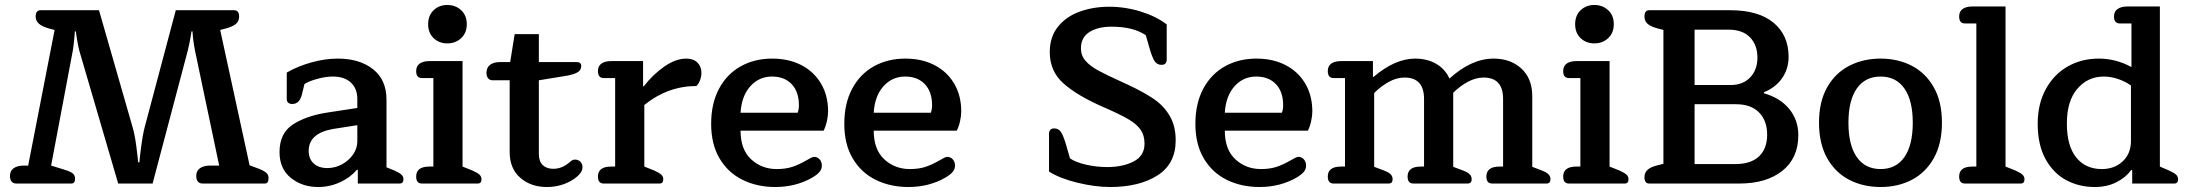

<svg xmlns="http://www.w3.org/2000/svg" viewBox="-20 -736 8776 770"><path d="M20 -30Q20 -51 35 -61.5Q50 -72 76 -72H93L199 -616L179 -621Q150 -629 136.5 -640.5Q123 -652 123 -670Q123 -695 143 -695H377L512 -225Q521 -194 527 -147Q533 -100 534 -85H539Q540 -100 546 -147Q552 -194 560 -225L685 -695H920Q928 -695 933.5 -689Q939 -683 939 -670Q939 -651 926 -640Q913 -629 883 -621L863 -616L981 -73L1019 -59Q1039 -51 1048 -43Q1057 -35 1057 -22Q1057 0 1042 0H792Q780 0 773.5 -8Q767 -16 767 -30Q767 -51 782 -61.5Q797 -72 823 -72H859L762 -533Q758 -552 755 -577Q752 -602 752 -610H748Q747 -602 743 -580Q739 -558 733 -533L592 0H454L298 -533Q293 -552 289 -577Q285 -602 284 -610H280Q280 -602 277.5 -577Q275 -552 272 -533L185 -72L240 -55Q265 -47 273 -39.5Q281 -32 281 -19Q281 0 266 0H45Q33 0 26.5 -8Q20 -16 20 -30Z M1101 -126Q1101 -202 1155 -237Q1209 -272 1295 -285L1413 -303V-339Q1413 -381 1387 -405Q1361 -429 1315 -429Q1287 -429 1253.5 -420Q1220 -411 1201 -399L1191 -358Q1186 -338 1176.5 -328.5Q1167 -319 1152 -319Q1141 -319 1135.5 -324.5Q1130 -330 1130 -338V-445Q1173 -470 1228 -485.5Q1283 -501 1335 -501Q1422 -501 1476 -458.5Q1530 -416 1530 -336V-65L1562 -52Q1582 -43 1590 -35.5Q1598 -28 1598 -17Q1598 0 1583 0H1415V-55H1411Q1385 -24 1343.5 -5Q1302 14 1256 14Q1192 14 1146.5 -22.5Q1101 -59 1101 -126ZM1413 -169V-234L1317 -219Q1218 -202 1218 -131Q1218 -99 1238 -80.5Q1258 -62 1293 -62Q1324 -62 1351.5 -77Q1379 -92 1396 -116.5Q1413 -141 1413 -169Z M1697 -639Q1697 -674 1719 -695Q1741 -716 1774 -716Q1807 -716 1829.5 -695Q1852 -674 1852 -639Q1852 -604 1829.5 -583Q1807 -562 1774 -562Q1741 -562 1719 -583Q1697 -604 1697 -639ZM1649 -28Q1649 -68 1702 -68H1718V-423H1672Q1649 -423 1649 -451Q1649 -471 1663 -481Q1677 -491 1702 -491H1835V-68L1875 -52Q1895 -43 1903 -35.5Q1911 -28 1911 -17Q1911 0 1896 0H1672Q1649 0 1649 -28Z M2024 -126V-414H1956Q1944 -414 1937.5 -422Q1931 -430 1931 -444Q1931 -465 1945.5 -476Q1960 -487 1984 -487H2026L2044 -599H2141V-487H2295Q2302 -487 2306.5 -483Q2311 -479 2311 -472Q2311 -456 2298.5 -447.5Q2286 -439 2257 -433L2141 -414V-119Q2141 -89 2156.5 -74Q2172 -59 2199 -59Q2231 -59 2259 -81Q2262 -83 2269.5 -89.5Q2277 -96 2286 -96Q2299 -96 2307.5 -87.5Q2316 -79 2316 -65Q2316 -40 2277 -15Q2231 14 2173 14Q2109 14 2066.5 -23Q2024 -60 2024 -126Z M2378 -28Q2378 -68 2431 -68H2447V-423H2401Q2378 -423 2378 -451Q2378 -471 2392 -481Q2406 -491 2431 -491H2559V-390H2562Q2598 -437 2644 -469Q2690 -501 2732 -501Q2761 -501 2777 -485Q2793 -469 2793 -444Q2793 -429 2787.5 -414.5Q2782 -400 2773 -391Q2658 -391 2564 -315V-68L2604 -52Q2624 -43 2632 -35.5Q2640 -28 2640 -17Q2640 0 2625 0H2401Q2378 0 2378 -28Z M2832 -239Q2832 -321 2863.5 -380Q2895 -439 2950.5 -470Q3006 -501 3077 -501Q3143 -501 3193.5 -475Q3244 -449 3272.5 -401Q3301 -353 3301 -289Q3301 -271 3296 -249Q3291 -227 3283 -212H2950Q2950 -136 2992.5 -97Q3035 -58 3095 -58Q3130 -58 3156.5 -66.5Q3183 -75 3216 -94Q3220 -96 3229.5 -101.5Q3239 -107 3245 -107Q3258 -107 3267 -97Q3276 -87 3276 -72Q3276 -58 3267 -47Q3258 -36 3238 -24Q3172 14 3089 14Q3016 14 2957.5 -15Q2899 -44 2865.5 -101Q2832 -158 2832 -239ZM3179 -284Q3184 -297 3184 -314Q3184 -368 3155 -398.5Q3126 -429 3076 -429Q3024 -429 2989 -390Q2954 -351 2950 -284Z M3366 -239Q3366 -321 3397.5 -380Q3429 -439 3484.5 -470Q3540 -501 3611 -501Q3677 -501 3727.5 -475Q3778 -449 3806.5 -401Q3835 -353 3835 -289Q3835 -271 3830 -249Q3825 -227 3817 -212H3484Q3484 -136 3526.5 -97Q3569 -58 3629 -58Q3664 -58 3690.5 -66.5Q3717 -75 3750 -94Q3754 -96 3763.5 -101.5Q3773 -107 3779 -107Q3792 -107 3801 -97Q3810 -87 3810 -72Q3810 -58 3801 -47Q3792 -36 3772 -24Q3706 14 3623 14Q3550 14 3491.5 -15Q3433 -44 3399.5 -101Q3366 -158 3366 -239ZM3713 -284Q3718 -297 3718 -314Q3718 -368 3689 -398.5Q3660 -429 3610 -429Q3558 -429 3523 -390Q3488 -351 3484 -284Z M4187 -48V-200Q4187 -209 4192 -215Q4197 -221 4208 -221Q4224 -221 4233.5 -208.5Q4243 -196 4254 -160L4271 -101Q4294 -85 4336 -75.5Q4378 -66 4420 -66Q4483 -66 4526.5 -88.5Q4570 -111 4570 -160Q4570 -193 4554.5 -215.5Q4539 -238 4505 -258Q4471 -278 4404 -307Q4301 -352 4245.5 -401Q4190 -450 4190 -527Q4190 -588 4223 -629Q4256 -670 4310.5 -689.5Q4365 -709 4428 -709Q4493 -709 4555.5 -689.5Q4618 -670 4659 -638V-497Q4659 -476 4638 -476Q4622 -476 4612.5 -488Q4603 -500 4592 -536L4575 -595Q4524 -629 4438 -629Q4383 -629 4349 -607.5Q4315 -586 4315 -542Q4315 -513 4333.5 -492Q4352 -471 4384 -453.5Q4416 -436 4480 -407L4506 -395Q4568 -366 4608 -338.5Q4648 -311 4671.5 -270.5Q4695 -230 4695 -173Q4695 -79 4622 -32.5Q4549 14 4432 14Q4371 14 4300 -3.5Q4229 -21 4187 -48Z M4774 -239Q4774 -321 4805.5 -380Q4837 -439 4892.5 -470Q4948 -501 5019 -501Q5085 -501 5135.5 -475Q5186 -449 5214.5 -401Q5243 -353 5243 -289Q5243 -271 5238 -249Q5233 -227 5225 -212H4892Q4892 -136 4934.5 -97Q4977 -58 5037 -58Q5072 -58 5098.5 -66.5Q5125 -75 5158 -94Q5162 -96 5171.5 -101.5Q5181 -107 5187 -107Q5200 -107 5209 -97Q5218 -87 5218 -72Q5218 -58 5209 -47Q5200 -36 5180 -24Q5114 14 5031 14Q4958 14 4899.5 -15Q4841 -44 4807.5 -101Q4774 -158 4774 -239ZM5121 -284Q5126 -297 5126 -314Q5126 -368 5097 -398.5Q5068 -429 5018 -429Q4966 -429 4931 -390Q4896 -351 4892 -284Z M5305 -28Q5305 -68 5358 -68H5374V-423H5328Q5305 -423 5305 -451Q5305 -471 5319 -481Q5333 -491 5358 -491H5486V-428H5489Q5575 -501 5655 -501Q5703 -501 5739 -480.5Q5775 -460 5793 -421Q5881 -501 5970 -501Q6038 -501 6081.5 -461Q6125 -421 6125 -350V-67L6164 -52Q6182 -45 6190 -37Q6198 -29 6198 -17Q6198 0 6182 0H5964Q5941 0 5941 -28Q5941 -68 5994 -68H6008V-339Q6008 -425 5930 -425Q5898 -425 5866 -407.5Q5834 -390 5808 -364V-67L5848 -52Q5866 -45 5874 -37Q5882 -29 5882 -17Q5882 0 5866 0H5648Q5625 0 5625 -28Q5625 -68 5678 -68H5691V-339Q5691 -425 5613 -425Q5581 -425 5549.5 -407.5Q5518 -390 5491 -363V-67L5531 -52Q5549 -45 5557 -37Q5565 -29 5565 -17Q5565 0 5549 0H5328Q5305 0 5305 -28Z M6297 -639Q6297 -674 6319 -695Q6341 -716 6374 -716Q6407 -716 6429.5 -695Q6452 -674 6452 -639Q6452 -604 6429.5 -583Q6407 -562 6374 -562Q6341 -562 6319 -583Q6297 -604 6297 -639ZM6249 -28Q6249 -68 6302 -68H6318V-423H6272Q6249 -423 6249 -451Q6249 -471 6263 -481Q6277 -491 6302 -491H6435V-68L6475 -52Q6495 -43 6503 -35.5Q6511 -28 6511 -17Q6511 0 6496 0H6272Q6249 0 6249 -28Z M6575 -25Q6575 -44 6588 -55.5Q6601 -67 6631 -74L6651 -79V-616L6631 -621Q6601 -629 6588 -640Q6575 -651 6575 -670Q6575 -695 6594 -695H6919Q7032 -695 7092.5 -645Q7153 -595 7153 -508Q7153 -460 7127 -422.5Q7101 -385 7054 -366V-362Q7120 -343 7156 -298.5Q7192 -254 7192 -194Q7192 -102 7128 -51Q7064 0 6956 0H6594Q6575 0 6575 -25ZM6920 -395Q6970 -395 6999 -425.5Q7028 -456 7028 -505Q7028 -556 6998 -586.5Q6968 -617 6913 -617H6776V-395ZM6939 -78Q7002 -78 7034.5 -109Q7067 -140 7067 -196Q7067 -252 7034.5 -285Q7002 -318 6942 -318H6776V-78Z M7275 -244Q7275 -328 7307.5 -385.5Q7340 -443 7396 -472Q7452 -501 7522 -501Q7592 -501 7647.5 -472Q7703 -443 7735.5 -385.5Q7768 -328 7768 -244Q7768 -160 7735.5 -102Q7703 -44 7647.5 -15Q7592 14 7522 14Q7452 14 7396 -15Q7340 -44 7307.5 -102Q7275 -160 7275 -244ZM7651 -244Q7651 -333 7617.5 -381Q7584 -429 7522 -429Q7460 -429 7426.5 -381Q7393 -333 7393 -244Q7393 -154 7426.5 -106Q7460 -58 7522 -58Q7584 -58 7617.5 -106Q7651 -154 7651 -244Z M7837 -28Q7837 -68 7890 -68H7906V-642H7860Q7837 -642 7837 -670Q7837 -690 7851 -700Q7865 -710 7890 -710H8023V-68L8063 -52Q8083 -43 8091 -35.5Q8099 -28 8099 -17Q8099 0 8084 0H7860Q7837 0 7837 -28Z M8152 -240Q8152 -319 8184.5 -378.5Q8217 -438 8272.5 -469.5Q8328 -501 8397 -501Q8466 -501 8528 -467V-642H8481Q8458 -642 8458 -670Q8458 -690 8472.5 -700Q8487 -710 8511 -710H8642V-68L8679 -52Q8699 -43 8707 -35.5Q8715 -28 8715 -17Q8715 0 8700 0H8531V-54H8527Q8504 -23 8466.5 -4.5Q8429 14 8381 14Q8318 14 8266.5 -13.5Q8215 -41 8183.5 -98Q8152 -155 8152 -240ZM8526 -171V-393Q8504 -409 8475 -419Q8446 -429 8417 -429Q8353 -429 8311 -380Q8269 -331 8269 -241Q8269 -151 8306.5 -104.5Q8344 -58 8409 -58Q8460 -58 8493 -89Q8526 -120 8526 -171Z"/></svg>

Font: Maitree SemiBold
Style: Regular
Weight: 600
Designer: CadsonDemak Team
Foundry: CadsonDemak
Version: Version 1.001